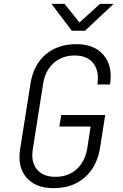

<svg xmlns="http://www.w3.org/2000/svg" viewBox="-20 -970 640 1000"><path d="M259 10Q165 10 117.5 -45.5Q70 -101 85 -194L139 -536Q155 -633 218 -686.5Q281 -740 378 -740Q472 -740 520 -682.5Q568 -625 553 -530H487Q498 -600 466 -640.5Q434 -681 369 -681Q304 -681 260 -642Q216 -603 205 -536L151 -194Q140 -127 172 -88Q204 -49 269 -49Q336 -49 380 -89.5Q424 -130 435 -200L452 -311H289L299 -371H528L501 -200Q485 -101 421 -45.5Q357 10 259 10ZM354 -810 248 -950H316L394 -853L501 -950H572L423 -810Z"/></svg>

Font: JetBrains Mono NL ExtraLight
Style: Italic
Weight: 200
Italic angle: -9°
Monospace: yes
Designer: Philipp Nurullin, Konstantin Bulenkov
Foundry: JetBrains
Version: Version 2.305; ttfautohint (v1.8.4.7-5d5b)